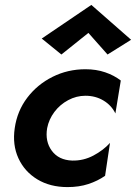

<svg xmlns="http://www.w3.org/2000/svg" viewBox="-20 -752 554 782"><path d="M340 -618 418 -530 514 -590 352 -732 150 -595 230 -530ZM172 -230Q179 -266 201.5 -296Q224 -326 257.5 -344Q291 -362 328 -362Q369 -362 401.5 -342.5Q434 -323 450 -290L472 -424Q445 -445 408.5 -457.5Q372 -470 328 -470Q256 -470 194 -439Q132 -408 91 -354Q50 -300 40 -230Q30 -162 55 -107.5Q80 -53 132 -21.5Q184 10 255 10Q302 10 340 -2.5Q378 -15 408 -36L428 -170Q401 -140 360.5 -118.5Q320 -97 274 -98Q219 -100 191 -138Q163 -176 172 -230Z"/></svg>

Font: Jost* 600 Semi Italic
Style: Italic
Weight: 600
Italic angle: -10°
Version: Version 3.200; ttfautohint (v0.97) -l 8 -r 50 -G 200 -x 14 -